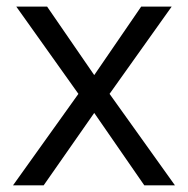

<svg xmlns="http://www.w3.org/2000/svg" viewBox="-20 -555 564 575"><path d="M214.8 -273.9 28.8 -535.2H121.1L262.2 -330.1L402.8 -535.2H494.1L308.1 -273.9L503.9 0H412.1L262.2 -216.8L110.8 0H19Z"/></svg>

Font: f01836669
Style: Regular
Weight: 400
Foundry: Ascender Corporation
Version: Version 1.10